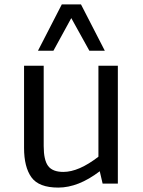

<svg xmlns="http://www.w3.org/2000/svg" viewBox="-20 -832 648 870"><path d="M303 -750 222 -602H152L260 -812H347L455 -602H385ZM426 -534H514V0H445L432 -56Q335 18 244 18Q156 18 122.5 -28.5Q89 -75 89 -162V-534H178V-170Q178 -107 198 -80Q218 -53 267 -53Q337 -53 426 -122Z"/></svg>

Font: Martel Sans
Style: Regular
Weight: 400
Designer: Dan Reynolds and Mathieu Réguer
Foundry: Dan Reynolds and Mathieu Réguer
Version: Version 1.001;PS 001.001;hotconv 1.0.70;makeotf.lib2.5.58329